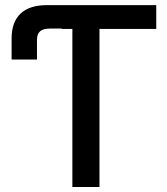

<svg xmlns="http://www.w3.org/2000/svg" viewBox="-20 -748 668 768"><path d="M26.4 -594.2V-509.8H127.9V-587.9C127.9 -620.1 143.6 -633.8 181.2 -633.8H227.5V-632.3H269.5V0H377.9V-632.3H605V-727.5H168C73.7 -727.5 26.4 -680.7 26.4 -594.2Z"/></svg>

Font: Inteeer Medium
Style: Regular
Weight: 500
Designer: Rasmus Andersson
Foundry: rsms
Version: Version 4.001;Glyphs 3.4 (3402)